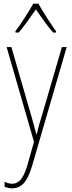

<svg xmlns="http://www.w3.org/2000/svg" viewBox="-20 -783 390 1045"><path d="M189 -763H161C137 -720 90 -647 64 -613V-606H82C112 -640 149 -695 175 -732C202 -693 238 -641 269 -606H285V-613C266 -638 214 -718 189 -763ZM16 -527 165 -11 129 116C106 195 79 217 46 217C32 217 18 213 5 206V234C19 239 31 242 46 242C95 242 128 210 154 122L343 -527H317L207 -150C196 -116 188 -89 180 -52H178C173 -71 169 -86 151 -150L42 -527Z"/></svg>

Font: Noto Sans Myanmar UI Condensed Thin
Style: Regular
Weight: 100
Width: 3
Designer: Monotype Design Team
Foundry: Monotype Imaging Inc.
Version: Version 2.103